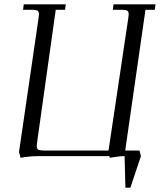

<svg xmlns="http://www.w3.org/2000/svg" viewBox="-20 -722 739 888"><path d="M67.9 -19 158.2 -637.2Q160.2 -650.9 160.2 -655.8Q160.2 -668.5 153.3 -672.6Q146.5 -676.8 127.9 -676.8H86.9L89.8 -702.1H284.2L280.8 -676.8H237.8L151.9 -65.9Q149.9 -52.2 149.9 -46.9Q149.9 -34.2 156.7 -30Q163.6 -25.9 182.1 -25.9H481.9L573.2 -637.2Q575.2 -650.9 575.2 -655.8Q575.2 -668.5 568.4 -672.6Q561.5 -676.8 543 -676.8H502L504.9 -702.1H699.2L695.8 -676.8H652.8L559.1 -25.9H625L631.8 0L583 146H560.1L556.2 0Q530.8 0 487.8 7.8L485.8 0H161.1Q116.2 0 75.2 7.8Z"/></svg>

Font: Dihjauti S
Style: Italic
Weight: 400
Italic angle: -9°
Designer: T. Christopher White
Version: Version 3.0.0